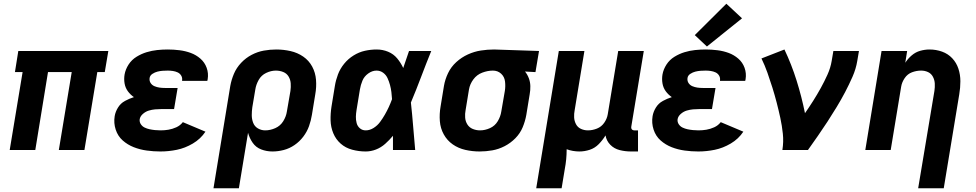

<svg xmlns="http://www.w3.org/2000/svg" viewBox="-20 -803 5224 1028"><path d="M32 0H169L237 -417H364L295 0H432L501 -417H541L560 -530H78L60 -417H101Z M839 8Q883 8 927 -1Q971 -10 1012.5 -34.5Q1054 -59 1080 -98L959 -149Q945 -131 924 -121.5Q903 -112 882 -108.5Q861 -105 840 -105Q825 -105 810 -106.5Q795 -108 781 -111Q767 -114 754.5 -120Q742 -126 734 -138Q726 -150 728 -165Q731 -181 745.5 -193.5Q760 -206 777 -211Q794 -216 810.5 -217.5Q827 -219 844 -219H912L931 -332H863Q848 -332 834 -334Q820 -336 807 -341.5Q794 -347 786.5 -358.5Q779 -370 781 -385Q783 -399 796 -407.5Q809 -416 823 -419.5Q837 -423 850.5 -424Q864 -425 878 -425Q892 -425 905.5 -423Q919 -421 931 -415.5Q943 -410 950 -398.5Q957 -387 955 -373V-370H1090Q1091 -374 1092 -379Q1097 -411 1086.5 -440Q1076 -469 1053 -489Q1030 -509 1001.5 -519.5Q973 -530 941.5 -534Q910 -538 878 -538Q850 -538 821.5 -535Q793 -532 765 -523.5Q737 -515 711 -499Q685 -483 668.5 -457.5Q652 -432 647 -404Q643 -380 647 -356.5Q651 -333 664.5 -314.5Q678 -296 697 -283Q672 -275 649 -262.5Q626 -250 612 -227.5Q598 -205 594 -181Q588 -144 599.5 -109Q611 -74 637 -51Q663 -28 696 -15Q729 -2 765.5 3Q802 8 839 8Z M1123 205H1259L1308 -92Q1316 -63 1333 -38.5Q1350 -14 1378.5 -3Q1407 8 1439 8Q1469 8 1499.5 0Q1530 -8 1557 -26.5Q1584 -45 1604 -71.5Q1624 -98 1634.5 -127.5Q1645 -157 1650 -188L1668 -298Q1675 -337 1672 -375.5Q1669 -414 1651.5 -446.5Q1634 -479 1603.5 -500Q1573 -521 1535.5 -529.5Q1498 -538 1459 -538Q1426 -538 1392.5 -532Q1359 -526 1327.5 -509.5Q1296 -493 1271 -466.5Q1246 -440 1232.5 -408Q1219 -376 1213 -343ZM1400 -105Q1379 -105 1361 -115.5Q1343 -126 1335.5 -145.5Q1328 -165 1328 -186.5Q1328 -208 1331 -229L1347 -324Q1351 -350 1365 -375Q1379 -400 1405 -412.5Q1431 -425 1457 -425Q1478 -425 1496.5 -417.5Q1515 -410 1525 -393.5Q1535 -377 1536.5 -357Q1538 -337 1535 -316L1516 -206Q1512 -179 1496.5 -154Q1481 -129 1454 -117Q1427 -105 1400 -105Z M1938 8Q1966 8 1993 -2.5Q2020 -13 2042.5 -33Q2065 -53 2084 -76Q2084 -38 2084 0H2203Q2197 -64 2192 -127.5Q2187 -191 2180 -254Q2209 -323 2235 -392Q2261 -461 2289 -530H2170Q2154 -484 2139 -439Q2126 -467 2106.5 -490.5Q2087 -514 2058 -526Q2029 -538 1997 -538Q1965 -538 1933.5 -531Q1902 -524 1873 -506Q1844 -488 1822.5 -461.5Q1801 -435 1789.5 -404.5Q1778 -374 1773 -343L1755 -233Q1749 -195 1750 -158.5Q1751 -122 1764.5 -89.5Q1778 -57 1804 -34Q1830 -11 1865.5 -1.5Q1901 8 1938 8ZM1938 -105Q1920 -105 1907 -116Q1894 -127 1889.5 -144Q1885 -161 1885.5 -178.5Q1886 -196 1889 -214L1907 -324Q1911 -348 1920.5 -371Q1930 -394 1951.5 -409.5Q1973 -425 1996 -425Q2016 -425 2031.5 -413.5Q2047 -402 2055 -384.5Q2063 -367 2068 -348.5Q2073 -330 2075.5 -310.5Q2078 -291 2079 -272Q2071 -250 2061.5 -229.5Q2052 -209 2040.5 -189Q2029 -169 2015 -150Q2001 -131 1980.5 -118Q1960 -105 1938 -105Z M2548 8Q2582 8 2616 2Q2650 -4 2682 -20.5Q2714 -37 2739.5 -63Q2765 -89 2778.5 -121.5Q2792 -154 2798 -188L2816 -298Q2820 -320 2819.5 -342Q2819 -364 2811.5 -384Q2804 -404 2791 -420L2847 -417L2866 -530L2626 -538H2625Q2590 -538 2554.5 -532.5Q2519 -527 2485 -511.5Q2451 -496 2423 -470.5Q2395 -445 2379 -411.5Q2363 -378 2357 -343L2339 -233Q2332 -193 2335 -154.5Q2338 -116 2356 -83.5Q2374 -51 2404 -30Q2434 -9 2471.5 -0.5Q2509 8 2548 8ZM2550 -105Q2530 -105 2511.5 -112.5Q2493 -120 2482.5 -136.5Q2472 -153 2470.5 -173.5Q2469 -194 2473 -214L2491 -324Q2496 -353 2514.5 -378Q2533 -403 2562 -414Q2591 -425 2619 -425Q2645 -425 2663 -408.5Q2681 -392 2684 -366.5Q2687 -341 2683 -316L2664 -206Q2660 -179 2645 -154Q2630 -129 2603.5 -117Q2577 -105 2550 -105Z M2851 205H2987L3004 102Q3009 76 3011.5 49.5Q3014 23 3014 -4Q3030 2 3047.5 5Q3065 8 3082 8Q3110 8 3137.5 -1Q3165 -10 3186 -31.5Q3207 -53 3222 -78Q3227 -49 3247.5 -28Q3268 -7 3297.5 0.5Q3327 8 3358 8H3396V-105H3376Q3371 -105 3366.5 -107.5Q3362 -110 3360.5 -115Q3359 -120 3360 -125L3427 -530H3290L3234 -191Q3230 -167 3215 -145.5Q3200 -124 3176 -114.5Q3152 -105 3128 -105Q3108 -105 3090.5 -113Q3073 -121 3064 -138Q3055 -155 3054 -174.5Q3053 -194 3057 -214L3109 -530H2972Z M3719 8Q3763 8 3807 -1Q3851 -10 3892.5 -34.5Q3934 -59 3960 -98L3839 -149Q3825 -131 3804 -121.5Q3783 -112 3762 -108.5Q3741 -105 3720 -105Q3705 -105 3690 -106.5Q3675 -108 3661 -111Q3647 -114 3634.5 -120Q3622 -126 3614 -138Q3606 -150 3608 -165Q3611 -181 3625.5 -193.5Q3640 -206 3657 -211Q3674 -216 3690.5 -217.5Q3707 -219 3724 -219H3792L3811 -332H3743Q3728 -332 3714 -334Q3700 -336 3687 -341.5Q3674 -347 3666.5 -358.5Q3659 -370 3661 -385Q3663 -399 3676 -407.5Q3689 -416 3703 -419.5Q3717 -423 3730.5 -424Q3744 -425 3758 -425Q3772 -425 3785.5 -423Q3799 -421 3811 -415.5Q3823 -410 3830 -398.5Q3837 -387 3835 -373V-370H3970Q3971 -374 3972 -379Q3977 -411 3966.5 -440Q3956 -469 3933 -489Q3910 -509 3881.5 -519.5Q3853 -530 3821.5 -534Q3790 -538 3758 -538Q3730 -538 3701.5 -535Q3673 -532 3645 -523.5Q3617 -515 3591 -499Q3565 -483 3548.5 -457.5Q3532 -432 3527 -404Q3523 -380 3527 -356.5Q3531 -333 3544.5 -314.5Q3558 -296 3577 -283Q3552 -275 3529 -262.5Q3506 -250 3492 -227.5Q3478 -205 3474 -181Q3468 -144 3479.5 -109Q3491 -74 3517 -51Q3543 -28 3576 -15Q3609 -2 3645.5 3Q3682 8 3719 8ZM3765 -554 3953 -705 3869 -783 3700 -615Z M4169 0H4306Q4333 -38 4359.5 -76Q4386 -114 4411 -152.5Q4436 -191 4460 -230.5Q4484 -270 4505 -310Q4526 -350 4544.5 -392Q4563 -434 4570 -477L4579 -530H4442L4433 -477Q4427 -440 4410.5 -403.5Q4394 -367 4375 -332.5Q4356 -298 4334.5 -264Q4313 -230 4290 -197Q4272 -286 4245 -372Q4218 -458 4180 -538L4057 -490Q4075 -453 4089 -413.5Q4103 -374 4115.5 -334Q4128 -294 4138.5 -253.5Q4149 -213 4158 -171.5Q4167 -130 4171.5 -87Q4176 -44 4169 0Z M4896 205H5033L5116 -298Q5122 -333 5122 -368Q5122 -403 5111.5 -435Q5101 -467 5078.5 -491Q5056 -515 5024 -526.5Q4992 -538 4957 -538Q4932 -538 4907 -531Q4882 -524 4861.5 -506.5Q4841 -489 4827 -467L4837 -530H4700L4613 0H4749L4805 -339Q4809 -363 4824 -385Q4839 -407 4863 -416Q4887 -425 4912 -425Q4932 -425 4949 -417Q4966 -409 4975 -392Q4984 -375 4985 -355.5Q4986 -336 4983 -316Z"/></svg>

Font: Iosevka Sparkle Extrabold
Style: Italic
Weight: 800
Italic angle: -9°
Designer: Belleve Invis
Foundry: Belleve Invis
Version: Version 4.5.0; ttfautohint (v1.8.3)